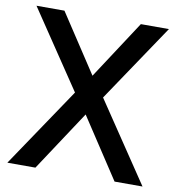

<svg xmlns="http://www.w3.org/2000/svg" viewBox="-81 -793 801 866"><g transform="rotate(10 319.5 -360.0)"><path d="M138.5 0 320 -275.5 501 0H629L384 -364.5L623 -720H494.5L320 -453L144.5 -720H16.5L255.5 -364.5L10 0Z"/></g></svg>

Font: Manrope SemiBold
Style: Regular
Weight: 600
Designer: Mikhail Sharanda
Foundry: Mikhail Sharanda
Version: Version 4.505